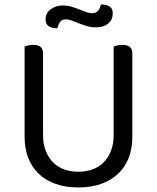

<svg xmlns="http://www.w3.org/2000/svg" viewBox="-20 -810 689 843"><path d="M561 -210Q561 -159 545.5 -118Q530 -77 499.5 -48Q469 -19 425 -3Q381 13 324 13Q267 13 223 -3Q179 -19 149 -48Q119 -77 103.5 -118Q88 -159 88 -210V-606Q93 -608 103.5 -610.5Q114 -613 126 -613Q169 -613 169 -576V-217Q169 -177 181 -147Q193 -117 213.5 -96.5Q234 -76 262.5 -66Q291 -56 324 -56Q357 -56 385.5 -66Q414 -76 434.5 -96.5Q455 -117 467 -147Q479 -177 479 -217V-606Q484 -608 494.5 -610.5Q505 -613 517 -613Q561 -613 561 -576ZM255 -786Q276 -786 294 -780.5Q312 -775 327.5 -769Q343 -763 357 -757.5Q371 -752 384 -752Q402 -752 410.5 -762.5Q419 -773 423 -790H429Q447 -790 461 -781.5Q475 -773 475 -752Q475 -723 455 -706.5Q435 -690 402 -690Q381 -690 362 -695.5Q343 -701 326.5 -707.5Q310 -714 296 -719.5Q282 -725 270 -725Q252 -725 244 -714Q236 -703 232 -686H226Q208 -686 194 -695Q180 -704 180 -724Q180 -753 203 -769.5Q226 -786 255 -786Z"/></svg>

Font: Baloo Da 2
Style: Regular
Weight: 400
Designer: Noopur Datye, Sulekha Rajkumar and Ek Type
Foundry: Ek Type
Version: Version 1.640;hotconv 1.0.111;makeotfexe 2.5.65597; ttfautoh